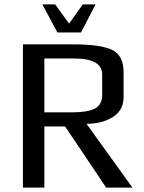

<svg xmlns="http://www.w3.org/2000/svg" viewBox="-20 -850 652 870"><path d="M580 0H461L275 -277H181V0H84V-649H312Q434 -649 487 -624.5Q540 -600 540 -522V-410Q540 -350 491 -319.5Q442 -289 372 -289ZM443 -422V-512Q443 -585 317 -585H181V-341H308Q377 -341 410 -358Q443 -375 443 -422ZM240 -703 172 -830H230L293 -743L355 -830H413L347 -703Z"/></svg>

Font: Play
Style: Regular
Weight: 400
Designer: Jonas Hecksher
Foundry: Jonas Hecksher, Playtypeª, e-types AS
Version: Version 1.002